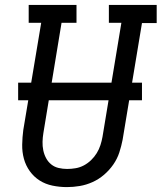

<svg xmlns="http://www.w3.org/2000/svg" viewBox="-20 -755 659 783"><path d="M253 8Q223 8 194 2Q165 -4 141.5 -19Q118 -34 101.5 -57Q85 -80 77.5 -107.5Q70 -135 70.5 -165Q71 -195 75 -225L148 -662H97V-735H292V-662H231L157 -213Q154 -195 153.5 -177Q153 -159 156.5 -142Q160 -125 168 -110Q176 -95 189 -84.5Q202 -74 219 -70Q236 -66 254 -66Q271 -66 288.5 -69Q306 -72 322 -80.5Q338 -89 351.5 -102Q365 -115 374.5 -130.5Q384 -146 389.5 -163Q395 -180 398 -197L475 -662H424V-735H619V-661H559L480 -185Q475 -159 466.5 -133Q458 -107 442 -84Q426 -61 404.5 -42.5Q383 -24 357.5 -12.5Q332 -1 305.5 3.5Q279 8 253 8ZM54 -346V-418H559V-346Z"/></svg>

Font: Iosevka Etoile Oblique
Style: Regular
Weight: 400
Italic angle: -9°
Designer: Belleve Invis
Foundry: Belleve Invis
Version: Version 15.5.2; ttfautohint (v1.8.4)